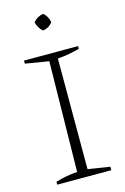

<svg xmlns="http://www.w3.org/2000/svg" viewBox="-128 -905 628 964"><g transform="rotate(-15 186.5 -423.5)"><path d="M45 0V-15Q74 -24 102.5 -29Q131 -34 158 -36L167 -609L45 -629V-645H326V-631Q300 -624 271.5 -618.5Q243 -613 212 -611V-36L326 -18V0ZM199 -847Q223 -825 227 -795Q207 -770 176 -766Q153 -787 146 -817Q167 -842 199 -847Z"/></g></svg>

Font: Piazzolla SC ExtraLight
Style: Regular
Weight: 200
Designer: Juan Pablo del Peral
Foundry: Huerta Tipografica
Version: Version 1.330